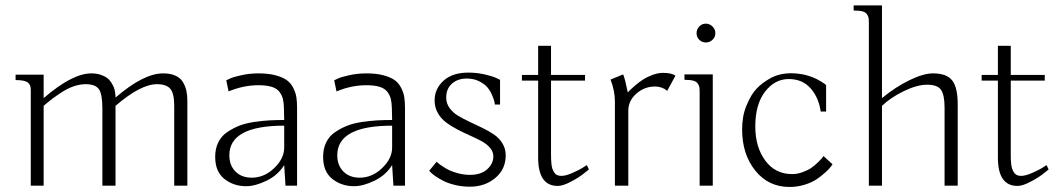

<svg xmlns="http://www.w3.org/2000/svg" viewBox="-20 -704 4019 728"><path d="M418 -302.7Q418 -302.7 418 0H368.2V-292Q368.2 -347.7 354.7 -366.2Q341.3 -384.8 304.7 -384.8Q283.2 -384.8 260 -377Q236.8 -369.1 214.4 -354.5Q191.9 -339.8 177.5 -328.9Q163.1 -317.9 145.5 -302.7V0H96.7V-364.3Q96.7 -382.8 85 -391.6Q73.2 -400.4 39.1 -400.4V-420.9H145.5V-332Q254.4 -425.8 326.2 -425.8Q345.7 -425.8 361.1 -420.7Q376.5 -415.5 385.7 -408.7Q395 -401.9 401.9 -391.1Q408.7 -380.4 411.6 -372.8Q414.6 -365.2 416.3 -354.5Q418 -343.8 418 -341.1Q418 -338.4 418 -334Q524.4 -425.8 598.6 -425.8Q626.5 -425.8 645.5 -417Q664.6 -408.2 673.8 -392.3Q683.1 -376.5 686.8 -359.4Q690.4 -342.3 690.4 -320.3V0H640.6V-302.7Q640.6 -350.1 625.7 -367.4Q610.8 -384.8 575.2 -384.8Q513.2 -384.8 418 -302.7Z M960 -425.8Q997.6 -425.8 1024.9 -418.5Q1052.2 -411.1 1067.6 -399.9Q1083 -388.7 1092 -370.6Q1101.1 -352.5 1103.8 -335.4Q1106.4 -318.4 1106.4 -294.9V0H1062.5L1057.6 -78.1Q1033.7 -39.6 990.7 -18.8Q947.8 2 913.1 2Q865.7 2 830.8 -25.6Q795.9 -53.2 795.9 -109.4Q795.9 -140.1 807.6 -164.1Q819.3 -188 840.8 -202.6Q862.3 -217.3 886.7 -227.1Q911.1 -236.8 943.4 -241.5Q975.6 -246.1 1001.2 -247.6Q1026.9 -249 1057.6 -249Q1057.6 -252.9 1056.6 -293Q1056.2 -314.5 1052.7 -328.6Q1049.3 -342.8 1039.6 -355.7Q1029.8 -368.7 1010 -374.8Q990.2 -380.9 960 -380.9Q903.3 -380.9 846.7 -357.4L837.9 -399.4L852.1 -406.2Q866.2 -412.6 896.7 -419.2Q927.2 -425.8 960 -425.8ZM1057.6 -144.5Q1057.6 -144.5 1057.6 -227.5Q849.6 -227.5 849.6 -115.2Q849.6 -77.1 872.8 -53.7Q896 -30.3 934.6 -30.3Q981.9 -30.3 1019.8 -66.7Q1057.6 -103 1057.6 -144.5Z M1369.1 -425.8Q1406.7 -425.8 1434.1 -418.5Q1461.4 -411.1 1476.8 -399.9Q1492.2 -388.7 1501.2 -370.6Q1510.3 -352.5 1512.9 -335.4Q1515.6 -318.4 1515.6 -294.9V0H1471.7L1466.8 -78.1Q1442.9 -39.6 1399.9 -18.8Q1356.9 2 1322.3 2Q1274.9 2 1240 -25.6Q1205.1 -53.2 1205.1 -109.4Q1205.1 -140.1 1216.8 -164.1Q1228.5 -188 1250 -202.6Q1271.5 -217.3 1295.9 -227.1Q1320.3 -236.8 1352.5 -241.5Q1384.8 -246.1 1410.4 -247.6Q1436 -249 1466.8 -249Q1466.8 -252.9 1465.8 -293Q1465.3 -314.5 1461.9 -328.6Q1458.5 -342.8 1448.7 -355.7Q1439 -368.7 1419.2 -374.8Q1399.4 -380.9 1369.1 -380.9Q1312.5 -380.9 1255.9 -357.4L1247.1 -399.4L1261.2 -406.2Q1275.4 -412.6 1305.9 -419.2Q1336.4 -425.8 1369.1 -425.8ZM1466.8 -144.5Q1466.8 -144.5 1466.8 -227.5Q1258.8 -227.5 1258.8 -115.2Q1258.8 -77.1 1282 -53.7Q1305.2 -30.3 1343.8 -30.3Q1391.1 -30.3 1429 -66.7Q1466.8 -103 1466.8 -144.5Z M1607.4 -56.6 1635.7 -90.8Q1637.7 -88.9 1641.4 -85.4Q1645 -82 1657.7 -73.5Q1670.4 -64.9 1684.1 -58.3Q1697.8 -51.8 1719 -46.4Q1740.2 -41 1761.7 -41Q1804.2 -41 1827.4 -62.3Q1850.6 -83.5 1850.6 -111.3Q1850.6 -128.4 1838.4 -143.1Q1826.2 -157.7 1806.4 -168.5Q1786.6 -179.2 1762.9 -189.7Q1739.3 -200.2 1715.6 -212.4Q1691.9 -224.6 1672.1 -239.3Q1652.3 -253.9 1640.1 -275.4Q1627.9 -296.9 1627.9 -323.2Q1627.9 -367.2 1661.6 -397.9Q1695.3 -428.7 1755.9 -428.7Q1787.6 -428.7 1817.6 -421.9Q1847.7 -415 1861.8 -408.2L1876 -401.4V-307.6H1856.4Q1856 -311.5 1854.7 -318.1Q1853.5 -324.7 1846.4 -341.8Q1839.4 -358.9 1828.9 -371.8Q1818.4 -384.8 1797.6 -395.5Q1776.9 -406.2 1750 -406.2Q1715.8 -406.2 1693.8 -387Q1671.9 -367.7 1671.9 -334Q1671.9 -312.5 1684.3 -294.9Q1696.8 -277.3 1716.6 -265.4Q1736.3 -253.4 1760.5 -242.2Q1784.7 -231 1808.8 -219.2Q1833 -207.5 1852.8 -194.1Q1872.6 -180.7 1885 -160.4Q1897.5 -140.1 1897.5 -115.2Q1897.5 -62 1857.9 -29.1Q1818.4 3.9 1761.7 3.9Q1732.9 3.9 1706.3 -2.4Q1679.7 -8.8 1662.4 -17.6Q1645 -26.4 1632.1 -35.2Q1619.1 -43.9 1613.3 -50.3Z M2069.3 -530.3V-419.9H2198.2V-398.4H2069.3V-120.1Q2069.3 -107.9 2069.6 -100.1Q2069.8 -92.3 2071 -81.3Q2072.3 -70.3 2074.7 -63.7Q2077.1 -57.1 2081.3 -50.3Q2085.4 -43.5 2092.3 -40.3Q2099.1 -37.1 2108.4 -37.1Q2125.5 -37.1 2151.1 -48.6Q2176.8 -60.1 2187.7 -66.9Q2198.7 -73.7 2205.1 -78.1L2212.9 -61.5L2193.4 -45.9Q2173.3 -29.8 2143.6 -14.6Q2114.3 1 2094.7 1Q2020.5 1 2020.5 -106.4V-398.4H1959V-419.9H2020.5V-530.3Z M2311.5 0V-318.4Q2311.5 -360.4 2294.9 -402.3L2342.8 -421.9Q2350.1 -404.8 2360.4 -353.5Q2363.3 -356.9 2369.1 -362.8Q2375 -368.7 2389.4 -380.9Q2403.8 -393.1 2418.9 -402.8Q2434.1 -412.6 2454.8 -420.2Q2475.6 -427.7 2494.1 -427.7Q2526.4 -427.7 2541 -417L2509.8 -359.4L2504.9 -363.3Q2500 -367.7 2488.5 -371.8Q2477.1 -376 2463.9 -376Q2423.3 -376 2392.8 -348.9Q2362.3 -321.8 2362.3 -284.2V0Z M2632.8 0V-353.5Q2632.8 -366.7 2631.8 -373Q2630.9 -379.4 2625.7 -387.2Q2620.6 -395 2608.4 -398.2Q2596.2 -401.4 2575.2 -401.4V-421.9H2682.6V0ZM2631.3 -553.2Q2621.1 -563.5 2621.1 -578.1Q2621.1 -592.8 2631.3 -603.5Q2641.6 -614.3 2656.2 -614.3Q2670.9 -614.3 2681.6 -603.5Q2692.4 -592.8 2692.4 -578.1Q2692.4 -563.5 2681.6 -553.2Q2670.9 -543 2656.2 -543Q2641.6 -543 2631.3 -553.2Z M2981 -426.3Q2998 -426.3 3019 -422.9Q3040 -419.4 3064.5 -409.7Q3076.7 -404.8 3092.3 -395.5Q3104.5 -388.2 3107.4 -385.7Q3110.8 -382.8 3112.3 -380.9V-281.2H3091.8Q3084.5 -334 3053.5 -369.1Q3022.5 -404.3 2970.7 -404.3Q2917.5 -404.3 2880.6 -356.2Q2843.8 -308.1 2843.8 -224.6Q2843.8 -146.5 2881.6 -95.2Q2919.4 -43.9 2983.4 -43.9Q3003.4 -43.9 3023.4 -51.3Q3043.5 -58.6 3056.4 -67.6Q3069.3 -76.7 3081.3 -88.4Q3093.3 -100.1 3096.9 -104.7Q3100.6 -109.4 3102.5 -112.3L3136.7 -81.1L3130.4 -72.3Q3124 -63.5 3110.1 -50.8Q3096.2 -38.1 3077.9 -25.4Q3059.6 -12.7 3031.7 -3.9Q3003.9 4.9 2973.6 4.9Q2893.6 4.9 2843.8 -57.1Q2793.9 -119.1 2793.9 -212.9Q2793.9 -263.7 2809.6 -301.8Q2828.1 -347.2 2849.6 -368.7Q2869.1 -389.2 2898.9 -406.2Q2933.6 -426.3 2981 -426.3Z M3216.8 -683.6H3324.2V-332Q3375 -374 3428.2 -399.9Q3481.4 -425.8 3517.6 -425.8Q3569.3 -425.8 3590.3 -399.2Q3611.3 -372.6 3611.3 -308.6V0H3561.5V-295.9Q3561.5 -343.3 3548.3 -363Q3535.2 -382.8 3495.1 -382.8Q3457 -382.8 3406.5 -358.2Q3356 -333.5 3324.2 -302.7V0H3274.4V-616.2Q3274.4 -629.4 3273.4 -635.7Q3272.5 -642.1 3267.3 -649.9Q3262.2 -657.7 3250 -660.9Q3237.8 -664.1 3216.8 -664.1Z M3812.5 -530.3V-419.9H3941.4V-398.4H3812.5V-120.1Q3812.5 -107.9 3812.7 -100.1Q3813 -92.3 3814.2 -81.3Q3815.4 -70.3 3817.9 -63.7Q3820.3 -57.1 3824.5 -50.3Q3828.6 -43.5 3835.4 -40.3Q3842.3 -37.1 3851.6 -37.1Q3868.7 -37.1 3894.3 -48.6Q3919.9 -60.1 3930.9 -66.9Q3941.9 -73.7 3948.2 -78.1L3956.1 -61.5L3936.5 -45.9Q3916.5 -29.8 3886.7 -14.6Q3857.4 1 3837.9 1Q3763.7 1 3763.7 -106.4V-398.4H3702.1V-419.9H3763.7V-530.3Z"/></svg>

Font: Buda Light
Style: Regular
Weight: 300
Version: Version 1.003